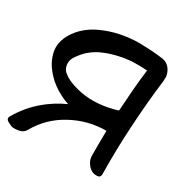

<svg xmlns="http://www.w3.org/2000/svg" viewBox="-185 -982 1177 1192"><g transform="rotate(30 403.0 -386.0)"><path d="M225.6 -392.6Q202.1 -403.3 182.6 -419.9Q163.1 -435.5 158.2 -459Q149.4 -496.1 172.9 -530.3Q197.3 -565.4 221.7 -587.9Q260.7 -623 310.5 -643.6Q360.4 -664.1 411.1 -674.8Q459 -685.5 507.8 -687.5Q556.6 -689.5 605.5 -685.5Q595.7 -611.3 589.8 -535.2Q584 -460 579.1 -384.8Q579.1 -382.8 565.4 -378.9Q551.8 -376 548.8 -375Q485.4 -357.4 418.9 -355.5Q351.6 -353.5 287.1 -371.1Q273.4 -375 257.8 -379.9Q241.2 -385.7 225.6 -392.6ZM727.5 -709Q723.6 -741.2 704.1 -766.6Q683.6 -793 648.4 -797.9Q574.2 -807.6 499 -808.6Q492.2 -809.6 486.3 -809.6Q417 -809.6 348.6 -795.9Q288.1 -784.2 227.5 -757.8Q166 -731.4 121.1 -688.5Q93.8 -662.1 74.2 -629.9Q53.7 -597.7 45.9 -560.5Q38.1 -522.5 48.8 -483.4Q59.6 -444.3 80.1 -412.1Q116.2 -357.4 169.9 -318.4Q223.6 -280.3 285.2 -259.8Q200.2 -221.7 128.9 -159.2Q58.6 -96.7 9.8 -12.7Q5.9 -5.9 5.9 1Q5.9 13.7 22.5 22.5Q46.9 36.1 62.5 38.1Q68.4 38.1 74.2 38.1Q91.8 38.1 110.4 33.2Q135.7 26.4 148.4 3.9Q212.9 -110.4 329.1 -172.9Q444.3 -235.4 574.2 -235.4Q573.2 -190.4 573.2 -144.5Q572.3 -99.6 573.2 -53.7Q574.2 -28.3 588.9 -5.9Q603.5 16.6 626 29.3Q640.6 37.1 664.1 36.1Q687.5 35.2 687.5 9.8Q684.6 -165 695.3 -337.9Q705.1 -511.7 726.6 -684.6Q726.6 -691.4 726.6 -697.3Q727.5 -703.1 727.5 -709Z"/></g></svg>

Font: TroubleSide
Style: Comic
Weight: 400
Designer: Koroletov
Version: 1_5